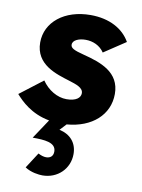

<svg xmlns="http://www.w3.org/2000/svg" viewBox="-88 -563 652 882"><g transform="rotate(10 238.0 -122.0)"><path d="M172 260C242 260 296 208 296 139C296 86 264 51 213 40L241 10C358 0.5 435 -68.5 435 -166C435 -268 345 -298 263 -319C216 -331 200 -339 200 -355C200 -377 230 -388 260 -388C294 -388 327 -374 347 -344L448 -411C416 -468 351 -504 263 -504C141 -504 56 -435 56 -340C56 -236 156 -209 217 -190C252 -179 285 -169 285 -143C285 -122 265 -104 220 -104C177 -104 133 -130 105 -171L-2 -89C24.5 -59 73.5 -9.5 158.5 6L98 97C153 97 207 100 207 143C207 165 193 175 174 175C163 175 150 171 137 164L90 237C118 256 156 260 172 260Z"/></g></svg>

Font: HK Grotesk Black
Style: Italic
Weight: 900
Italic angle: -16°
Designer: Alfredo Marco Pradil
Foundry: Hanken Design Co.
Version: Version 3.001;FEAKit 1.0